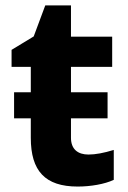

<svg xmlns="http://www.w3.org/2000/svg" viewBox="-20 -682 474 712"><path d="M308.1 -108.9C269 -108.9 243.2 -128.4 243.2 -170.9V-243.2H378.9V-339.8H243.2V-434.1H396V-545.9H243.2V-662.1H147.9L105 -546.9L22.9 -497.1V-434.1H94.2V-339.8H32.2V-243.2H94.2V-170.9C94.2 -48.3 147 9.8 268.1 9.8C315.4 9.8 368.2 1 401.9 -15.1V-126C365.2 -114.7 334 -108.9 308.1 -108.9Z"/></svg>

Font: Noto Reveo Sans
Style: Bold
Weight: 700
Designer: Monotype Design team
Foundry: Monotype Imaging Inc.
Version: Version 1.04